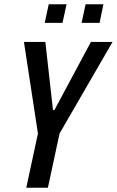

<svg xmlns="http://www.w3.org/2000/svg" viewBox="-20 -886 551 906"><path d="M104 0 159 -256 93 -688H194L230 -367H237L409 -688H511L261 -256L206 0ZM365 -778 384 -866H468L450 -778ZM191 -778 210 -866H294L275 -778Z"/></svg>

Font: Saira Condensed Medium
Style: Italic
Weight: 500
Width: 3
Italic angle: -12°
Designer: Hector Gatti with collaboration of the Omnibus-Type team
Foundry: Omnibus-Type
Version: Version 1.101